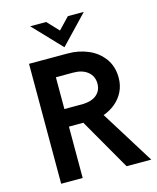

<svg xmlns="http://www.w3.org/2000/svg" viewBox="-132 -1003 897 1094"><g transform="rotate(-15 317.0 -456.0)"><path d="M622 1H476.5L302.5 -302H217.5V1H90.5V-706.5H319Q383 -706.5 439 -682.8Q495 -659 530.5 -610Q563.5 -562.5 563.5 -498.5Q563.5 -453.5 545.5 -417Q527.5 -380.5 496.5 -354.5Q465.5 -328.5 425.5 -314.5ZM330.5 -405.5Q383 -408 410.5 -432.8Q438 -457.5 438 -496.5Q438 -541 406 -567Q374 -593 320 -593H218.5V-405.5ZM310 -745.5 152 -911.5H246.5L310 -844L374.5 -911.5H468.5Z"/></g></svg>

Font: Acari Sans
Style: Bold
Weight: 700
Designer: Alfredo Marco Pradil and Stefan Peev (font) & Cristiano Sobral (main changes)
Foundry: Alfredo Marco Pradil and Stefan Peev (font) & Cristiano Sobral (main changes)
Version: Version 1.063; ttfautohint (v1.8.3)